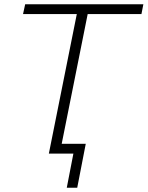

<svg xmlns="http://www.w3.org/2000/svg" viewBox="-20 -720 692 900"><path d="M209 0 340 -654H88L98 -700H652L643 -654H391L260 0ZM293 160 324 0H210L220 -46H382L342 160Z"/></svg>

Font: Montserrat Light
Style: Italic
Weight: 300
Italic angle: -11.3°
Designer: Julieta Ulanovsky
Foundry: Julieta Ulanovsky
Version: Version 9.000; ttfautohint (v1.8.4.7-5d5b)